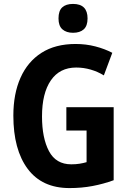

<svg xmlns="http://www.w3.org/2000/svg" viewBox="-20 -948 659 978"><path d="M318 -402H559V-30Q507 -11 451.5 -0.5Q396 10 334 10Q194 10 121 -88Q48 -186 48 -359Q48 -470 84.5 -552Q121 -634 191.5 -679Q262 -724 365 -724Q418 -724 466 -711.5Q514 -699 552 -679L509 -564Q478 -583 442 -593.5Q406 -604 368 -604Q284 -604 239 -538.5Q194 -473 194 -355Q194 -245 229.5 -178Q265 -111 343 -111Q366 -111 385 -114Q404 -117 421 -122V-283H318ZM352 -928Q426 -928 426 -854Q426 -816 406.5 -798.5Q387 -781 352 -781Q318 -781 298 -798.5Q278 -816 278 -854Q278 -893 297 -910.5Q316 -928 352 -928Z"/></svg>

Font: Noto Sans Thai Cond
Style: Bold
Weight: 700
Width: 3
Designer: Monotype Design Team
Foundry: Monotype Imaging Inc.
Version: Version 2.002; ttfautohint (v1.8.4.7-5d5b)